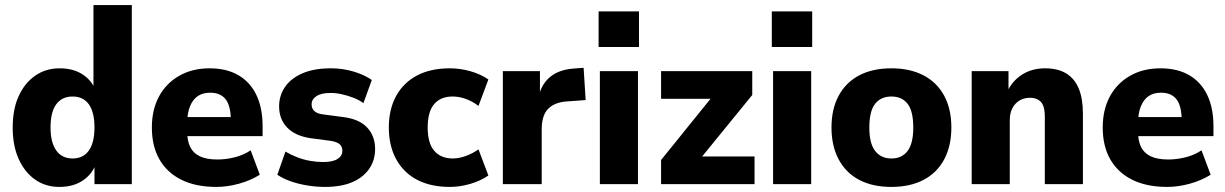

<svg xmlns="http://www.w3.org/2000/svg" viewBox="-20 -725 4824 756"><path d="M214 11Q159 11 118 -18Q77 -47 53.5 -99Q30 -151 30 -223Q30 -295 53.5 -346.5Q77 -398 118.5 -427Q160 -456 215 -456Q270 -456 307.5 -430.5Q345 -405 359 -362H348V-705H499V0H352V-85H359Q346 -42 308 -15.5Q270 11 214 11ZM266 -101Q308 -101 330 -132.5Q352 -164 352 -223Q352 -283 330 -314Q308 -345 266 -345Q224 -345 201.5 -314.5Q179 -284 179 -223Q179 -164 201.5 -132.5Q224 -101 266 -101Z M832 11Q751 11 694.5 -17Q638 -45 608 -97Q578 -149 578 -223Q578 -293 606 -345Q634 -397 685.5 -426.5Q737 -456 805 -456Q872 -456 918.5 -429Q965 -402 989.5 -351Q1014 -300 1014 -228V-189H703V-264H905L889 -248Q889 -308 868.5 -334Q848 -360 808 -360Q778 -360 758.5 -346.5Q739 -333 728 -306Q717 -279 717 -238V-207Q717 -170 729 -146Q741 -122 767 -109.5Q793 -97 836 -97Q869 -97 903.5 -105.5Q938 -114 967 -133L1003 -37Q966 -14 920.5 -1.5Q875 11 832 11Z M1260 11Q1224 11 1188.5 5Q1153 -1 1123.5 -11.5Q1094 -22 1072 -37L1104 -128Q1126 -115 1151 -105.5Q1176 -96 1202 -91.5Q1228 -87 1252 -87Q1290 -87 1309 -99Q1328 -111 1328 -131Q1328 -148 1317.5 -157Q1307 -166 1285 -170L1202 -181Q1142 -190 1110.5 -223Q1079 -256 1079 -306Q1079 -349 1102.5 -383Q1126 -417 1171.5 -436.5Q1217 -456 1282 -456Q1313 -456 1342 -450.5Q1371 -445 1397.5 -434.5Q1424 -424 1444 -410L1411 -319Q1393 -332 1370.5 -340.5Q1348 -349 1325.5 -354Q1303 -359 1282 -359Q1245 -359 1226 -346.5Q1207 -334 1207 -314Q1207 -298 1217.5 -288Q1228 -278 1249 -275L1332 -264Q1395 -256 1426 -222.5Q1457 -189 1457 -138Q1457 -94 1433.5 -60Q1410 -26 1366.5 -7.5Q1323 11 1260 11Z M1751 11Q1676 11 1622.5 -17Q1569 -45 1540 -98Q1511 -151 1511 -223Q1511 -295 1540 -347.5Q1569 -400 1622.5 -428Q1676 -456 1751 -456Q1792 -456 1832.5 -444.5Q1873 -433 1903 -412L1864 -308Q1842 -325 1815.5 -335Q1789 -345 1762 -345Q1715 -345 1689.5 -315Q1664 -285 1664 -223Q1664 -161 1690 -131Q1716 -101 1763 -101Q1787 -101 1814.5 -111Q1842 -121 1864 -137L1903 -34Q1873 -13 1832 -1Q1791 11 1751 11Z M1960 0V-445H2106V-333H2098Q2108 -388 2142.5 -419Q2177 -450 2237 -455L2278 -458L2286 -331L2204 -325Q2160 -320 2136.5 -294.5Q2113 -269 2113 -215V0Z M2337 -540V-680H2496V-540ZM2342 0V-445H2492V0Z M2583 0V-95L2810 -376V-336H2583V-445H2942V-351L2713 -70V-109H2951V0Z M3019 -540V-680H3178V-540ZM3024 0V-445H3174V0Z M3490 11Q3416 11 3363.5 -16.5Q3311 -44 3282.5 -97Q3254 -150 3254 -223Q3254 -296 3282.5 -348.5Q3311 -401 3363.5 -428.5Q3416 -456 3490 -456Q3563 -456 3616 -428.5Q3669 -401 3697.5 -348.5Q3726 -296 3726 -223Q3726 -150 3697.5 -97Q3669 -44 3616 -16.5Q3563 11 3490 11ZM3490 -101Q3531 -101 3553.5 -130.5Q3576 -160 3576 -223Q3576 -288 3553.5 -316.5Q3531 -345 3490 -345Q3449 -345 3426 -316.5Q3403 -288 3403 -223Q3403 -160 3426 -130.5Q3449 -101 3490 -101Z M3806 0V-445H3951V-359H3944Q3963 -404 4002.5 -430Q4042 -456 4095 -456Q4145 -456 4178 -436Q4211 -416 4227.5 -376.5Q4244 -337 4244 -277V0H4094V-264Q4094 -293 4087.5 -309Q4081 -325 4067.5 -332.5Q4054 -340 4036 -340Q4012 -340 3994 -329Q3976 -318 3966 -298.5Q3956 -279 3956 -252V0Z M4576 11Q4495 11 4438.5 -17Q4382 -45 4352 -97Q4322 -149 4322 -223Q4322 -293 4350 -345Q4378 -397 4429.5 -426.5Q4481 -456 4549 -456Q4616 -456 4662.5 -429Q4709 -402 4733.5 -351Q4758 -300 4758 -228V-189H4447V-264H4649L4633 -248Q4633 -308 4612.5 -334Q4592 -360 4552 -360Q4522 -360 4502.5 -346.5Q4483 -333 4472 -306Q4461 -279 4461 -238V-207Q4461 -170 4473 -146Q4485 -122 4511 -109.5Q4537 -97 4580 -97Q4613 -97 4647.5 -105.5Q4682 -114 4711 -133L4747 -37Q4710 -14 4664.5 -1.5Q4619 11 4576 11Z"/></svg>

Font: Nunito Sans 12pt ExtraLight
Style: Weight 830 Width 84 Optical size 12.0 YTLC 445
Weight: 830
Width: 4
Designer: Vernon Adams
Foundry: Vernon Adams
Version: Version 3.101;gftools[0.9.27]